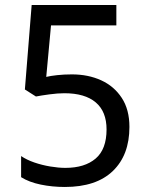

<svg xmlns="http://www.w3.org/2000/svg" viewBox="-20 -734 591 764"><path d="M238 10Q188 10 142 0.5Q96 -9 64 -29V-113Q86 -98 116.5 -87.5Q147 -77 180 -71.5Q213 -66 240 -66Q317 -66 360.5 -103Q404 -140 404 -219Q404 -290 361 -326.5Q318 -363 236 -363Q210 -363 176.5 -358.5Q143 -354 123 -350L79 -378L106 -714H443V-633H183L164 -428Q180 -432 207.5 -435Q235 -438 266 -438Q331 -438 382.5 -414.5Q434 -391 464.5 -344.5Q495 -298 495 -229Q495 -117 429 -53.5Q363 10 238 10Z"/></svg>

Font: hexltamil05
Style: Book
Weight: 400
Designer: Jelle Bosma - Monotype Design Team
Foundry: Monotype Imaging Inc.
Version: Version 2.003